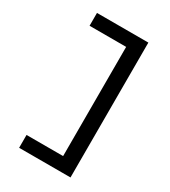

<svg xmlns="http://www.w3.org/2000/svg" viewBox="-229 -936 1057 1191"><g transform="rotate(30 300.0 -340.0)"><path d="M105 143V51H367V-731H105V-823H473V143Z"/></g></svg>

Font: Iosevka Custom SmBdEx
Style: Regular
Weight: 600
Width: 7
Monospace: yes
Designer: Belleve Invis
Foundry: Belleve Invis
Version: Version 11.2.4; ttfautohint (v1.8.4)